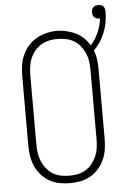

<svg xmlns="http://www.w3.org/2000/svg" viewBox="-58 -897 617 947"><g transform="rotate(-5 250.0 -423.5)"><path d="M250 8Q224 8 198 3Q172 -2 149 -15Q126 -28 108.5 -48Q91 -68 80 -92Q69 -116 65 -142.5Q61 -169 61 -195V-540Q61 -566 65 -592.5Q69 -619 80 -643Q91 -667 108.5 -687Q126 -707 149 -720Q172 -733 198 -739.5Q224 -746 250 -746Q274 -746 297.5 -740.5Q321 -735 342.5 -724.5Q364 -714 381.5 -697.5Q399 -681 411 -660Q435 -687 449.5 -720Q464 -753 468 -789Q467 -788 466 -788Q465 -788 464 -788Q457 -788 450.5 -790.5Q444 -793 439.5 -797.5Q435 -802 433 -808.5Q431 -815 431 -822Q431 -829 433 -835.5Q435 -842 439.5 -846.5Q444 -851 451 -853Q458 -855 464 -855Q472 -855 479 -853Q486 -851 490.5 -845.5Q495 -840 496.5 -832.5Q498 -825 498 -818Q498 -792 493.5 -767Q489 -742 479.5 -718Q470 -694 456 -672.5Q442 -651 424 -633Q433 -611 436 -587.5Q439 -564 439 -540V-195Q439 -169 435 -142.5Q431 -116 420 -92Q409 -68 391.5 -48Q374 -28 351 -15Q328 -2 302 3Q276 8 250 8ZM250 -29Q271 -29 292 -33Q313 -37 331 -48Q349 -59 362.5 -76Q376 -93 384.5 -112.5Q393 -132 396 -153Q399 -174 399 -195V-540Q399 -561 396 -582.5Q393 -604 384.5 -623.5Q376 -643 362.5 -659.5Q349 -676 330.5 -687Q312 -698 290.5 -702Q269 -706 248 -706Q227 -706 206.5 -701.5Q186 -697 168 -686Q150 -675 136.5 -658.5Q123 -642 115 -622.5Q107 -603 104 -582Q101 -561 101 -540V-195Q101 -174 104 -153Q107 -132 115.5 -112.5Q124 -93 137.5 -76Q151 -59 169 -48Q187 -37 208 -33Q229 -29 250 -29Z"/></g></svg>

Font: Zed Sans Extralight
Style: Regular
Weight: 200
Designer: Belleve Invis
Foundry: Belleve Invis
Version: Version 1.0.0; ttfautohint (v1.8.4)